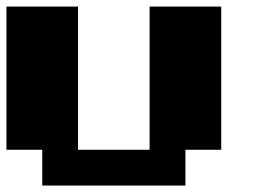

<svg xmlns="http://www.w3.org/2000/svg" viewBox="-20 -576 818 596"><path d="M111.1 -111.1H0V-555.6H222.2V-111.1H444.4V-555.6H666.7V-111.1H555.6V0H111.1Z"/></svg>

Font: Pixeloid Sans
Style: Bold
Weight: 700
Monospace: yes
Designer: GGBot
Version: 0.3